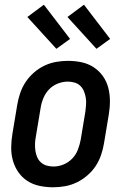

<svg xmlns="http://www.w3.org/2000/svg" viewBox="-20 -786 540 814"><path d="M205 8Q176 8 147.5 2Q119 -4 96 -19Q73 -34 57.5 -56.5Q42 -79 34.5 -106Q27 -133 27.5 -162.5Q28 -192 33 -221L53 -341Q57 -366 65.5 -391Q74 -416 88.5 -438Q103 -460 123.5 -478Q144 -496 168 -507.5Q192 -519 217.5 -523.5Q243 -528 268 -528Q298 -528 326 -522Q354 -516 377 -501Q400 -486 416 -463.5Q432 -441 439 -414Q446 -387 446 -357.5Q446 -328 441 -299L421 -179Q417 -154 408.5 -129Q400 -104 385.5 -82Q371 -60 350 -42Q329 -24 305 -12.5Q281 -1 255.5 3.5Q230 8 205 8ZM207 -80Q228 -80 249 -88.5Q270 -97 286 -113.5Q302 -130 310 -151Q318 -172 322 -193L342 -313Q344 -328 345 -343Q346 -358 343.5 -372.5Q341 -387 335.5 -400Q330 -413 320 -422.5Q310 -432 296 -436Q282 -440 267 -440Q246 -440 224.5 -431.5Q203 -423 187.5 -406.5Q172 -390 163.5 -369Q155 -348 152 -327L132 -207Q129 -192 128.5 -177Q128 -162 130 -147.5Q132 -133 137.5 -120Q143 -107 153.5 -97.5Q164 -88 178 -84Q192 -80 207 -80ZM389 -579 266 -714 336 -766 447 -621ZM219 -579 96 -714 166 -766 277 -621Z"/></svg>

Font: Iosevka SS04 Semibold
Style: Italic
Weight: 600
Italic angle: -9°
Monospace: yes
Designer: Belleve Invis
Foundry: Belleve Invis
Version: Version 19.0.0; ttfautohint (v1.8.4)